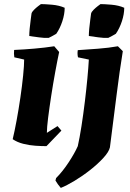

<svg xmlns="http://www.w3.org/2000/svg" viewBox="-20 -702 635 938"><path d="M98 -411 50 -422Q47 -440 49 -458Q96 -460 148 -464.5Q200 -469 245 -476L269 -448Q260 -406 249.5 -348.5Q239 -291 230 -232.5Q221 -174 215 -126Q209 -78 209 -53L261 -86L280 -64L207 12Q183 12 153 10Q123 8 93.5 0.5Q64 -7 42 -22Q51 -59 61 -113Q71 -167 79.5 -225Q88 -283 93 -333Q98 -383 98 -411ZM123 -526Q123 -540 125 -562.5Q127 -585 130 -605.5Q133 -626 134 -636Q136 -644 146 -654Q156 -664 166.5 -672Q177 -680 180 -682Q198 -682 233.5 -679Q269 -676 296 -664Q296 -633 284.5 -598Q273 -563 255 -537Q247 -532 237.5 -527Q228 -522 218 -517Q194 -516 170.5 -519.5Q147 -523 123 -526ZM277 216Q262 199 251 180L254 168Q286 136 315.5 91Q345 46 360 12Q369 -28 378 -85.5Q387 -143 395 -209Q402 -267 407 -320Q412 -373 414 -411L361 -422Q357 -439 360 -457Q406 -460 458.5 -464Q511 -468 556 -476L580 -452Q564 -354 550 -241.5Q536 -129 517 18Q512 40 485 69.5Q458 99 420.5 128.5Q383 158 344 181.5Q305 205 277 216ZM414 -526Q414 -540 416 -562.5Q418 -585 421 -605.5Q424 -626 425 -636Q427 -644 437 -654Q447 -664 457.5 -672Q468 -680 471 -682Q489 -682 524.5 -679Q560 -676 587 -664Q587 -633 575.5 -598Q564 -563 546 -537Q538 -532 528.5 -527Q519 -522 509 -517Q485 -516 461.5 -519.5Q438 -523 414 -526Z"/></svg>

Font: Labrada ExtraBold
Style: Italic
Weight: 800
Italic angle: -7°
Designer: Mercedes Jáuregui
Foundry: Omnibus-Type Team
Version: Version 1.000; ttfautohint (v1.8.4.7-5d5b)